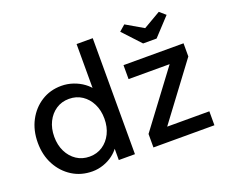

<svg xmlns="http://www.w3.org/2000/svg" viewBox="-122 -947 1363 1151"><g transform="rotate(-20 559.0 -371.5)"><path d="M36 -263Q36 -342 68.5 -403.5Q101 -465 157 -500.5Q213 -536 284 -536Q323 -536 359.5 -523.5Q396 -511 425 -489.5Q454 -468 470.5 -442.5Q487 -417 487 -391L457 -389V-740H560V0H457V-125H477Q477 -101 461 -77.5Q445 -54 418.5 -34Q392 -14 357.5 -2Q323 10 287 10Q215 10 158.5 -25.5Q102 -61 69 -122.5Q36 -184 36 -263ZM461 -263Q461 -316 440.5 -357.5Q420 -399 384 -423Q348 -447 301 -447Q254 -447 218 -423Q182 -399 161.5 -357.5Q141 -316 141 -263Q141 -210 161.5 -168.5Q182 -127 218 -103Q254 -79 301 -79Q348 -79 384 -103Q420 -127 440.5 -168.5Q461 -210 461 -263ZM678 0V-86L940 -436H678V-525H1061V-441L798 -89H1067V0ZM833 -607 728 -720 766 -753 876 -689 986 -753 1024 -720 919 -607Z"/></g></svg>

Font: Our Lexend
Style: Regular
Weight: 400
Designer: Bonnie Shaver-Troup, Thomas Jockin
Foundry: Lexend
Version: Version 1.007